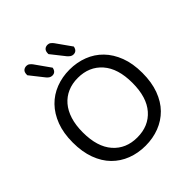

<svg xmlns="http://www.w3.org/2000/svg" viewBox="-220 -966 1130 1130"><g transform="rotate(-45 344.5 -401.5)"><path d="M634 -304Q634 -226 612 -166.5Q590 -107 551 -67.5Q512 -28 459 -7.5Q406 13 344 13Q282 13 229 -7.5Q176 -28 137 -67.5Q98 -107 76 -166.5Q54 -226 54 -304Q54 -382 76.5 -441Q99 -500 138 -540Q177 -580 230 -600.5Q283 -621 344 -621Q405 -621 458 -600.5Q511 -580 550 -540Q589 -500 611.5 -441Q634 -382 634 -304ZM551 -304Q551 -424 494.5 -488Q438 -552 344 -552Q297 -552 259 -535.5Q221 -519 194 -487.5Q167 -456 152.5 -410Q138 -364 138 -304Q138 -184 194 -120Q250 -56 344 -56Q439 -56 495 -120Q551 -184 551 -304ZM145 -773V-777Q145 -798 155 -807Q165 -816 180 -816Q191 -816 199.5 -809.5Q208 -803 214 -795L282 -699Q276 -667 248 -667Q237 -667 228 -673Q219 -679 213 -687ZM321 -773V-777Q321 -797 330.5 -806.5Q340 -816 356 -816Q367 -816 375.5 -809.5Q384 -803 390 -795L458 -699Q452 -667 424 -667Q413 -667 404.5 -673Q396 -679 389 -687Z"/></g></svg>

Font: Baloo Bhai 2
Style: Regular
Weight: 400
Designer: Supriya Tembe, Noopur Datye and Ek Type
Foundry: Ek Type
Version: Version 1.640;PS 1.000;hotconv 16.6.51;makeotf.lib2.5.65220;